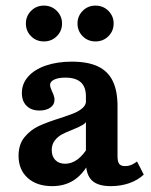

<svg xmlns="http://www.w3.org/2000/svg" viewBox="-20 -646 534 678"><path d="M283.4 -74V-306.1Q283.4 -339.2 265.3 -355.5Q247.3 -371.9 210.7 -371.9Q186.1 -371.9 171.4 -364.9Q156.8 -357.8 156.8 -346.1Q156.8 -342 159 -335.5Q161.3 -328.9 163.7 -323.2Q167.7 -315.5 170.1 -308Q172.5 -300.6 172.5 -293.4Q172.5 -276.4 157.7 -266Q142.9 -255.7 119.2 -255.7Q90.6 -255.7 73.9 -272.3Q57.2 -288.8 57.2 -317.2Q57.2 -350.4 79.3 -375.4Q101.4 -400.5 141.5 -414.4Q181.7 -428.3 234 -428.3Q289.7 -428.3 325.3 -411.7Q360.8 -395.1 377.9 -360.4Q395 -325.7 395 -270.9V-94.4Q395 -75.1 401 -67.3Q407 -59.5 421.6 -59.5Q432 -59.5 440.9 -62.6Q449.7 -65.8 458.7 -72L463.8 -75.9L487.7 -29.5Q466.4 -9.6 436.3 0.9Q406.2 11.3 371.3 11.3Q325.3 11.3 304.4 -9Q283.4 -29.3 283.4 -74ZM45.5 -95.9Q45.5 -136.1 66.7 -161.8Q88 -187.6 117.5 -201.2Q147 -214.8 193.2 -229.1Q225.5 -239.8 243.1 -247.1Q260.7 -254.5 272.5 -265.4Q284.2 -276.2 284.2 -291.7L288.6 -223.8Q284.3 -212.5 272.6 -205.3Q260.9 -198.1 236.8 -188.3Q212.8 -179 198.3 -171.2Q183.8 -163.3 173.3 -149.7Q162.7 -136.1 162.7 -115.8Q162.7 -93.8 175.4 -80.8Q188.1 -67.8 210.3 -67.8Q233.6 -67.8 254.9 -83.9Q276.2 -100.1 294.7 -133L294.8 -72.1Q272.2 -29.6 240 -9.2Q207.8 11.3 164.2 11.3Q109.8 11.3 77.6 -17.8Q45.5 -46.9 45.5 -95.9ZM253.7 -563.2Q253.7 -589.1 272 -607.7Q290.3 -626.2 317.3 -626.2Q344.2 -626.2 362.8 -607.7Q381.3 -589.1 381.3 -563.2Q381.3 -536.4 362.8 -518Q344.2 -499.7 317.3 -499.7Q290.3 -499.7 272 -518Q253.7 -536.4 253.7 -563.2ZM71.4 -563.2Q71.4 -589.1 89.8 -607.7Q108.1 -626.2 135 -626.2Q162 -626.2 180.5 -607.7Q199.1 -589.1 199.1 -563.2Q199.1 -536.4 180.5 -518Q162 -499.7 135 -499.7Q108.1 -499.7 89.8 -518Q71.4 -536.4 71.4 -563.2Z"/></svg>

Font: Playfair Micro SmCond SmLight
Style: Regular
Weight: 360
Width: 4
Designer: Claus Eggers Sørensen
Foundry: Claus Eggers Sørensen
Version: Version 2.100;Glyphs 3.2 (3219)